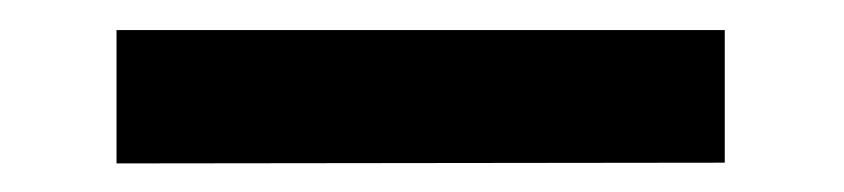

<svg xmlns="http://www.w3.org/2000/svg" viewBox="-20 18 576 131"><path d="M59.5 129.5V38.5H474.5V129Z"/></svg>

Font: Public Sans Thin SemiBold
Style: Regular
Weight: 600
Version: Version 2.001